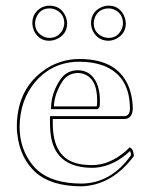

<svg xmlns="http://www.w3.org/2000/svg" viewBox="-20 -654 540 684"><path d="M441.9 -128.9Q455.1 -125 457 -98.1Q378.9 6.3 270 9.8Q162.1 9.3 106.9 -40Q50.8 -90.8 41.5 -177.7Q40 -190.4 40 -202.1Q40 -329.6 129.4 -398.4Q189 -443.8 263.2 -443.8Q407.7 -443.8 443.4 -331.5Q452.6 -300.8 453.1 -266.1Q451.2 -231.4 423.8 -230H168V-213.9Q168 -90.8 258.3 -70.8Q279.8 -65.9 309.1 -65.9Q368.7 -65.9 425.8 -113.8Q434.6 -121.6 441.9 -128.9ZM171.9 -274.9H324.2Q326.2 -277.8 326.2 -295.9Q326.2 -379.4 271 -392.6Q263.7 -394 256.8 -394Q222.2 -392.6 203.1 -365.2Q173.8 -320.3 171.9 -274.9ZM95.2 -570.8Q95.2 -608.9 127.9 -627Q141.6 -633.8 155.8 -633.8Q195.3 -633.8 212.4 -598.6Q218.8 -585 219.2 -570.8Q219.2 -533.7 185.1 -516.1Q170.9 -509.3 155.8 -508.8Q119.6 -508.8 102.1 -542.5Q95.7 -556.6 95.2 -570.8ZM304.2 -570.8Q304.2 -610.4 339.4 -627.4Q353 -633.8 367.2 -633.8Q403.8 -633.8 420.9 -600.1Q427.7 -585.9 428.2 -570.8Q428.2 -534.7 395.5 -516.6Q381.3 -509.3 367.2 -508.8Q329.1 -508.8 311 -543Q304.7 -556.6 304.2 -570.8ZM443.4 -116.2Q387.7 -63 320.8 -56.6Q314 -56.2 309.1 -56.2Q183.6 -56.2 162.6 -162.1Q158.2 -186 158.2 -213.9V-240.2H423.8Q442.4 -241.7 442.9 -266.1Q442.9 -383.3 349.1 -419.9Q312 -434.1 263.2 -434.1Q168 -434.1 106 -362.8Q50.8 -297.9 49.8 -202.1Q49.8 -122.1 98.1 -63.5Q106 -54.2 113.8 -47.4Q167 -0.5 270 0Q376 -1 446.8 -101.1Q446.3 -109.9 443.4 -116.2ZM161.6 -265.1 162.1 -275.4Q164.1 -324.2 194.8 -370.6Q217.3 -403.3 256.8 -403.8Q303.7 -403.8 324.7 -357.4Q335.9 -331.5 335.9 -295.9Q335.9 -275.9 334.5 -272.9Q332.5 -269.5 331.1 -268.1L328.1 -265.1ZM105 -570.8Q105 -539.6 133.8 -524.4Q145 -519 155.8 -519Q188.5 -519 203.6 -548.8Q208.5 -560.1 209 -570.8Q209 -605.5 177.7 -619.6Q167 -624 155.8 -624Q124 -624 110.4 -594.2Q105 -582.5 105 -570.8ZM314 -570.8Q314 -539.1 343.8 -524.4Q355.5 -519 367.2 -519Q397.9 -519 412.6 -548.3Q418 -559.6 418 -570.8Q418 -605 387.7 -619.6Q377.4 -624 367.2 -624Q332.5 -624 318.4 -592.8Q314 -581.5 314 -570.8Z"/></svg>

Font: Linux Biolinum Outline O
Style: Bold
Weight: 700
Designer: Philipp H. Poll
Foundry: Philipp H. Poll
Version: Version 0.9.2